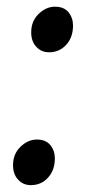

<svg xmlns="http://www.w3.org/2000/svg" viewBox="-20 -530 257 560"><path d="M71 -435.5Q71 -468.5 92.8 -489.5Q114.5 -510.5 140.5 -510.5Q166.5 -510.5 179.8 -494.2Q193 -478 193 -455.5Q193 -421 173 -399.2Q153 -377.5 123 -377.5Q100.5 -377.5 85.8 -393.5Q71 -409.5 71 -435.5ZM18 -48Q18 -81 39.8 -102Q61.5 -123 87.5 -123Q113.5 -123 126.8 -106.8Q140 -90.5 140 -68Q140 -33.5 120 -11.8Q100 10 70 10Q47.5 10 32.8 -6Q18 -22 18 -48Z"/></svg>

Font: Merriweather 36pt
Style: Italic
Weight: 400
Italic angle: -7.8°
Version: Version 2.101